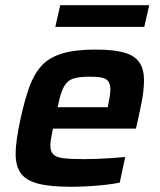

<svg xmlns="http://www.w3.org/2000/svg" viewBox="-20 -708 615 736"><path d="M252 8Q171 8 124.5 -4.5Q78 -17 59 -45Q40 -73 40 -117Q40 -144 45 -178.5Q50 -213 59 -254Q74 -322 91.5 -372Q109 -422 138 -454.5Q167 -487 217 -502.5Q267 -518 346 -518Q419 -518 459 -505.5Q499 -493 515.5 -467Q532 -441 532 -401Q532 -382 529.5 -358.5Q527 -335 521.5 -309Q516 -283 510 -254L501 -215H183Q179 -195 176 -178.5Q173 -162 173 -150Q173 -128 184 -116.5Q195 -105 223 -101.5Q251 -98 302 -98Q324 -98 351 -99Q378 -100 406.5 -102Q435 -104 460 -106L439 -8Q416 -3 384 0.5Q352 4 317.5 6Q283 8 252 8ZM201 -297H393L395 -307Q399 -326 401 -340Q403 -354 403 -365Q403 -386 395 -396.5Q387 -407 370 -410.5Q353 -414 325 -414Q292 -414 271 -409.5Q250 -405 237.5 -392.5Q225 -380 216.5 -356.5Q208 -333 201 -297ZM192 -605 211 -688H552L533 -605Z"/></svg>

Font: Saira Thin SemiBold
Style: Italic
Weight: 600
Italic angle: -12°
Version: Version 1.101